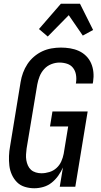

<svg xmlns="http://www.w3.org/2000/svg" viewBox="-20 -997 540 1025"><path d="M163 8Q137 8 112.5 0.5Q88 -7 71 -24Q54 -41 43.5 -64Q33 -87 30 -112.5Q27 -138 28 -164.5Q29 -191 34 -217L90 -559Q94 -584 103 -608.5Q112 -633 126.5 -655Q141 -677 161.5 -694.5Q182 -712 205.5 -723Q229 -734 254.5 -738.5Q280 -743 305 -743Q330 -743 354.5 -739Q379 -735 401 -725Q423 -715 440 -698Q457 -681 466.5 -659Q476 -637 478.5 -612Q481 -587 477 -561L475 -551H385L386 -557Q389 -578 385.5 -598.5Q382 -619 370 -634.5Q358 -650 338.5 -656.5Q319 -663 297 -663Q276 -663 254 -654.5Q232 -646 216 -628.5Q200 -611 191.5 -589.5Q183 -568 179 -546L122 -204Q120 -188 119 -172.5Q118 -157 120.5 -142Q123 -127 129 -113.5Q135 -100 145.5 -90.5Q156 -81 171 -76.5Q186 -72 201 -72Q222 -72 243.5 -78.5Q265 -85 281.5 -100Q298 -115 307 -135Q316 -155 320 -176L344 -322H247L260 -402H448L382 0H299L316 -103Q306 -80 291 -59Q276 -38 256 -22Q236 -6 211.5 1Q187 8 163 8ZM235 -802 188 -842 305 -977H407L477 -837L422 -807L347 -916Z"/></svg>

Font: Iosevka Term Curly Medium
Style: Italic
Weight: 500
Italic angle: -9°
Designer: Belleve Invis
Foundry: Belleve Invis
Version: Version 32.3.0